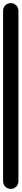

<svg xmlns="http://www.w3.org/2000/svg" viewBox="-20 -1230 140 1250"><path d="M0 -50.3H100V-1160.3H0ZM50.3 -100Q36.3 -100 24.8 -93.3Q13.3 -86.7 6.7 -75.2Q0 -63.7 0 -50.3Q0 -36.3 6.7 -24.8Q13.3 -13.3 24.8 -6.7Q36.3 0 50.3 0Q63.7 0 75.2 -6.7Q86.7 -13.3 93.3 -24.8Q100 -36.3 100 -50.3Q100 -63.7 93.3 -75.2Q86.7 -86.7 75.2 -93.3Q63.7 -100 50.3 -100ZM50.3 -1210Q36.3 -1210 24.8 -1203.3Q13.3 -1196.7 6.7 -1185.2Q0 -1173.7 0 -1160.3Q0 -1146.3 6.7 -1134.8Q13.3 -1123.3 24.8 -1116.7Q36.3 -1110 50.3 -1110Q63.7 -1110 75.2 -1116.7Q86.7 -1123.3 93.3 -1134.8Q100 -1146.3 100 -1160.3Q100 -1173.7 93.3 -1185.2Q86.7 -1196.7 75.2 -1203.3Q63.7 -1210 50.3 -1210Z"/></svg>

Font: Wavefont Thin
Style: Regular
Weight: 100
Monospace: yes
Version: Version 3.005;gftools[0.9.33]